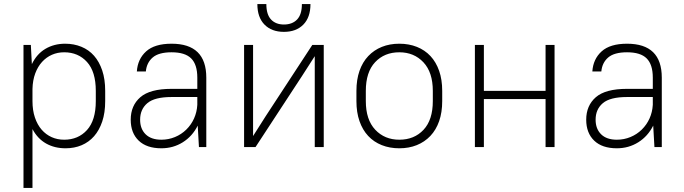

<svg xmlns="http://www.w3.org/2000/svg" viewBox="-20 -720 3350 940"><path d="M301 6Q247 6 205.5 -17.5Q164 -41 139 -88V200H95V-500H131L136 -406Q160 -456 202.5 -481Q245 -506 299 -506Q342 -506 378.5 -491Q415 -476 440.5 -447Q466 -418 480.5 -375Q495 -332 495 -275V-225Q495 -168 480.5 -125Q466 -82 440.5 -53Q415 -24 379.5 -9Q344 6 301 6ZM294 -36Q363 -36 406 -83.5Q449 -131 449 -225V-275Q449 -369 406 -416.5Q363 -464 294 -464Q262 -464 234.5 -452Q207 -440 186 -417Q165 -394 152.5 -360.5Q140 -327 139 -284V-225Q139 -180 151 -144.5Q163 -109 184 -85Q205 -61 233 -48.5Q261 -36 294 -36Z M770 6Q698 6 659 -31.5Q620 -69 620 -134Q620 -203 667 -244Q714 -285 820 -285H946V-340Q946 -404 916 -434Q886 -464 820 -464Q757 -464 727.5 -438.5Q698 -413 694 -370H650Q654 -431 695.5 -468.5Q737 -506 820 -506Q990 -506 990 -340V0H954L948 -105Q922 -53 875 -23.5Q828 6 770 6ZM770 -36Q805 -36 836.5 -49Q868 -62 892 -85.5Q916 -109 930 -140Q944 -171 946 -207V-245H820Q737 -245 701.5 -215Q666 -185 666 -134Q666 -89 693 -62.5Q720 -36 770 -36Z M1521 -445 1460 -350 1231 0H1175V-500H1219V-54L1280 -150L1509 -500H1565V0H1521ZM1370 -564Q1310 -564 1275 -599.5Q1240 -635 1240 -700H1284Q1284 -649 1307 -624.5Q1330 -600 1370 -600Q1411 -600 1434.5 -624.5Q1458 -649 1458 -700H1500Q1500 -635 1465 -599.5Q1430 -564 1370 -564Z M1935 6Q1888 6 1849 -9.5Q1810 -25 1782.5 -54.5Q1755 -84 1740 -127Q1725 -170 1725 -225V-275Q1725 -330 1740 -373Q1755 -416 1783 -445.5Q1811 -475 1849.5 -490.5Q1888 -506 1935 -506Q1982 -506 2021 -490.5Q2060 -475 2087.5 -445.5Q2115 -416 2130 -373Q2145 -330 2145 -275V-225Q2145 -170 2130 -127Q2115 -84 2087 -54.5Q2059 -25 2020.5 -9.5Q1982 6 1935 6ZM1935 -36Q2008 -36 2053.5 -84.5Q2099 -133 2099 -225V-275Q2099 -366 2053 -415Q2007 -464 1935 -464Q1862 -464 1816.5 -415.5Q1771 -367 1771 -275V-225Q1771 -134 1817 -85Q1863 -36 1935 -36Z M2651 -235H2349V0H2305V-500H2349V-275H2651V-500H2695V0H2651Z M3000 6Q2928 6 2889 -31.5Q2850 -69 2850 -134Q2850 -203 2897 -244Q2944 -285 3050 -285H3176V-340Q3176 -404 3146 -434Q3116 -464 3050 -464Q2987 -464 2957.5 -438.5Q2928 -413 2924 -370H2880Q2884 -431 2925.5 -468.5Q2967 -506 3050 -506Q3220 -506 3220 -340V0H3184L3178 -105Q3152 -53 3105 -23.5Q3058 6 3000 6ZM3000 -36Q3035 -36 3066.5 -49Q3098 -62 3122 -85.5Q3146 -109 3160 -140Q3174 -171 3176 -207V-245H3050Q2967 -245 2931.5 -215Q2896 -185 2896 -134Q2896 -89 2923 -62.5Q2950 -36 3000 -36Z"/></svg>

Font: Retni Sans Light
Style: Regular
Weight: 300
Designer: Vitaly Kuzmin
Foundry: ParaType Ltd.
Version: Version 1.00;March 2, 2019;FontCreator 11.5.0.2425 64-bit; t